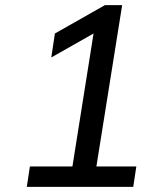

<svg xmlns="http://www.w3.org/2000/svg" viewBox="-20 -725 640 745"><path d="M84 0 96 -79H261L343 -595L179 -502L193 -595L387 -705H454L354 -79H509L497 0Z"/></svg>

Font: Mulish Medium
Style: Italic
Weight: 500
Italic angle: -9°
Designer: Vernon Adams
Foundry: Vernon Adams
Version: Version 3.603; ttfautohint (v1.8.3)